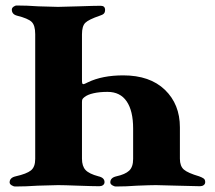

<svg xmlns="http://www.w3.org/2000/svg" viewBox="-20 -675 781 698"><path d="M15 -12Q15 -29 37 -34Q77 -43 92.5 -55.5Q108 -68 108 -97V-551Q108 -583 95 -595.5Q82 -608 42 -618Q23 -623 23 -640Q23 -646 29 -650.5Q35 -655 41 -655Q78 -655 119 -652Q173 -650 191 -650Q210 -650 266 -652Q324 -654 346 -654Q362 -654 362 -639Q362 -630 357.5 -625.5Q353 -621 343 -618Q302 -604 290 -592Q278 -580 278 -550V-386Q278 -375 279 -372Q280 -369 284 -369Q286 -369 300 -376Q352 -401 428 -401Q525 -401 579.5 -348.5Q634 -296 634 -212V-98Q634 -71 648.5 -58.5Q663 -46 704 -34Q715 -30 720.5 -26Q726 -22 726 -13Q726 -6 720.5 -2Q715 2 707 2Q686 2 624 0L547 -2Q528 -2 478 0Q439 3 402 3Q395 3 388 -1.5Q381 -6 381 -12Q381 -29 403 -34Q435 -41 449.5 -54.5Q464 -68 464 -97V-208Q464 -272 440.5 -306.5Q417 -341 371 -341Q342 -341 320 -336Q298 -331 287 -322Q282 -318 280 -315Q278 -312 278 -304V-98Q278 -71 291 -57Q304 -43 338 -34Q360 -29 360 -13Q360 -6 354.5 -2Q349 2 341 2Q319 2 263 0Q211 -2 191 -2Q173 -2 117 0Q74 3 36 3Q29 3 22 -1.5Q15 -6 15 -12Z"/></svg>

Font: EB Garamond ExtraBold
Style: Regular
Weight: 800
Designer: Georg Duffner and Octavio Pardo
Foundry: Georg Duffner
Version: Version 1.000